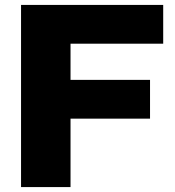

<svg xmlns="http://www.w3.org/2000/svg" viewBox="-20 -760 712 780"><path d="M65.5 0V-740H643V-582.5H266.5V-435.5H589.5V-278H266.5V0Z"/></svg>

Font: Encode Sans SemiExpanded SemiExpanded ExtraBold
Style: Regular
Weight: 800
Width: 6
Designer: Multiple Designers
Foundry: Impallari Type
Version: Version 3.000; ttfautohint (v1.8.3) -l 8 -r 50 -G 200 -x 14 